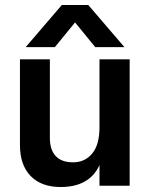

<svg xmlns="http://www.w3.org/2000/svg" viewBox="-20 -745 605 770"><path d="M200 -556H83L228 -725H334L479 -556H362L281 -655ZM500 0H379V-83Q339 5 223 5Q146 5 103 -39Q60 -83 60 -164V-507H180V-192Q180 -144 203.5 -119Q227 -94 273.5 -94Q320 -94 349.5 -129Q379 -164 379 -235V-507H500Z"/></svg>

Font: Hind Guntur SemiBold
Style: Regular
Weight: 600
Designer: Manushi Parikh, Hitesh Malaviya
Foundry: Indian Type Foundry
Version: Version 1.000;PS 1.0;hotconv 1.0.86;makeotf.lib2.5.63406; tt